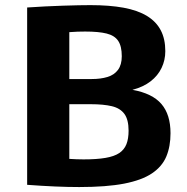

<svg xmlns="http://www.w3.org/2000/svg" viewBox="-20 -736 737 756"><path d="M292 0.5Q248.5 0.5 197 -1.7Q145.5 -3.9 86.9 -8.3V-706.5Q121.1 -709 157 -710.7Q192.9 -712.4 227.1 -713.6Q261.2 -714.8 289.6 -715.3Q317.9 -715.8 335.9 -715.8Q411.1 -715.8 466.8 -705.6Q522.5 -695.3 558.8 -673.1Q595.2 -650.9 613 -616.7Q630.9 -582.5 630.9 -534.7Q630.9 -499 616.2 -468.5Q601.6 -438 573 -415.8Q544.4 -393.6 501.5 -382.3Q580.1 -368.2 615.7 -326.4Q651.4 -284.7 651.4 -211.4Q651.4 -159.2 634.8 -119.6Q618.2 -80.1 578.1 -53.2Q538.1 -26.4 468.5 -12.9Q398.9 0.5 292 0.5ZM309.1 -108.4Q360.8 -108.4 395.3 -114.3Q429.7 -120.1 449.5 -133.3Q469.2 -146.5 477.8 -168.2Q486.3 -189.9 486.3 -221.2Q486.3 -265.1 469.7 -287.6Q453.1 -310.1 420.2 -317.9Q387.2 -325.7 337.4 -325.7H252.9V-110.4Q267.6 -109.4 281.7 -108.9Q295.9 -108.4 309.1 -108.4ZM252.9 -424.8H341.3Q376.5 -424.8 403.1 -432.9Q429.7 -440.9 444.6 -460.9Q459.5 -481 459.5 -514.6Q459.5 -554.2 445.3 -575.2Q431.2 -596.2 399.7 -604Q368.2 -611.8 315.4 -611.8Q301.8 -611.8 285.6 -611.3Q269.5 -610.8 252.9 -609.4Z"/></svg>

Font: Comme
Style: Bold
Weight: 700
Version: Version 1.000;gftools[0.9.27]